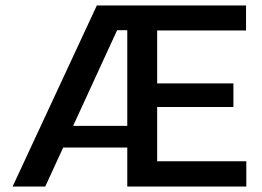

<svg xmlns="http://www.w3.org/2000/svg" viewBox="-20 -680 957 700"><path d="M26 0 333 -660H519L445 -570H407L145 0ZM154 -142V-221H490V-142ZM510 0V-92H878V0ZM444 0V-660H553V0ZM510 -290V-376H831V-290ZM510 -569V-660H877V-569Z"/></svg>

Font: Bricolage Grotesque 96pt ExtraBold Medium
Style: Regular
Weight: 500
Version: Version 1.001;gftools[0.9.33.dev8+g029e19f]